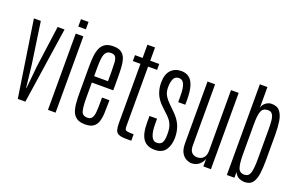

<svg xmlns="http://www.w3.org/2000/svg" viewBox="-101 -1297 2698 1732"><g transform="rotate(20 1248.0 -431.0)"><path d="M140.1 0 28.3 -732.4H94.7L152.3 -336.9L177.2 -117.7H180.2L202.1 -337.4L255.9 -732.4H322.3L212.9 0Z M429.7 0V-732.4H502.9V0ZM429.7 -799.8V-870.6H502.4V-799.8Z M787.6 8.8Q737.3 8.8 708.3 -10Q679.2 -28.8 665.5 -63.5Q651.9 -98.1 648.2 -145.5Q644.5 -192.9 644.5 -249.5V-495.1Q644.5 -546.9 648.9 -591.6Q653.3 -636.2 667.7 -669.9Q682.1 -703.6 711.2 -722.4Q740.2 -741.2 789.6 -741.2Q838.9 -741.2 866.2 -721.9Q893.6 -702.6 905.5 -668.2Q917.5 -633.8 920.2 -588.1Q922.9 -542.5 922.9 -489.3V-367.2H717.3V-219.7Q717.3 -135.7 728.3 -95.5Q739.3 -55.2 786.6 -55.2Q816.9 -55.2 830.1 -74.5Q843.3 -93.8 846.7 -129.9Q850.1 -166 850.1 -216.8V-271.5H920.9V-247.6Q920.9 -191.9 918.7 -145.3Q916.5 -98.6 904.8 -64Q893.1 -29.3 865.5 -10.3Q837.9 8.8 787.6 8.8ZM717.3 -428.2H850.1V-521.5Q850.1 -571.8 847.9 -606.4Q845.7 -641.1 833.3 -659.2Q820.8 -677.2 790 -677.2Q758.3 -677.2 742.7 -657.5Q727.1 -637.7 722.2 -601.8Q717.3 -565.9 717.3 -517.6Z M1180.2 4.4Q1133.3 4.4 1110.1 -6.1Q1086.9 -16.6 1079.3 -40.8Q1071.8 -64.9 1071.8 -106V-675.8H998.5V-732.4H1071.8V-859.4H1145V-732.4H1231.4V-675.8H1145V-102.1Q1145 -82.5 1149.7 -73Q1154.3 -63.5 1172.4 -60.5Q1190.4 -57.6 1231 -57.6V4.4Z M1457.5 9.8Q1380.9 9.8 1345 -39.8Q1309.1 -89.4 1309.1 -198.7V-261.7H1381.8V-211.4Q1381.8 -137.2 1399.2 -96.9Q1416.5 -56.6 1451.2 -56.6Q1486.8 -56.6 1502.2 -79.6Q1517.6 -102.5 1517.6 -163.1Q1517.6 -190.4 1513.9 -216.3Q1510.3 -242.2 1495.8 -269.3Q1481.4 -296.4 1448.7 -327.1L1394.5 -378.4Q1344.2 -425.8 1324.5 -474.9Q1304.7 -523.9 1304.7 -579.1Q1304.7 -661.1 1342.8 -701.2Q1380.9 -741.2 1442.4 -741.2Q1483.4 -741.2 1513.9 -720.5Q1544.4 -699.7 1561.3 -649.9Q1578.1 -600.1 1578.1 -513.2V-467.3H1509.8V-526.4Q1509.8 -603.5 1493.9 -638.9Q1478 -674.3 1443.8 -674.3Q1406.7 -674.3 1392.3 -642.8Q1377.9 -611.3 1377.9 -561.5Q1377.9 -539.1 1382.8 -518.3Q1387.7 -497.6 1402.6 -474.6Q1417.5 -451.7 1447.8 -421.9L1499 -371.6Q1550.8 -321.3 1571.8 -269.3Q1592.8 -217.3 1592.8 -158.7Q1592.8 -84 1560.3 -37.1Q1527.8 9.8 1457.5 9.8Z M1810.5 9.8Q1787.6 9.8 1760.5 -3.2Q1733.4 -16.1 1714.1 -48.6Q1694.8 -81.1 1694.8 -139.2V-732.4H1767.6V-142.6Q1767.6 -99.6 1787.1 -78.9Q1806.6 -58.1 1839.4 -58.1Q1877.9 -58.1 1899.7 -82.3Q1921.4 -106.4 1921.4 -147.9L1920.4 -732.4H1994.1V0H1921.4V-73.2Q1912.6 -42 1882.8 -16.1Q1853 9.8 1810.5 9.8Z M2317.9 5.4Q2289.6 5.4 2262.2 -7.8Q2234.9 -21 2219.7 -55.7V0H2147V-870.6H2219.7V-669.9Q2225.1 -700.2 2250.7 -720.2Q2276.4 -740.2 2303.2 -741.2Q2358.9 -743.7 2386.7 -710.7Q2414.6 -677.7 2423.8 -620.8Q2433.1 -564 2433.1 -494.1V-239.3Q2433.1 -169.4 2425.3 -114Q2417.5 -58.6 2393.1 -26.6Q2368.7 5.4 2317.9 5.4ZM2293.5 -56.2Q2333.5 -56.6 2346.9 -95.9Q2360.4 -135.3 2360.4 -227.5V-518.1Q2360.4 -566.4 2356.4 -602.1Q2352.5 -637.7 2339.1 -657.2Q2325.7 -676.8 2296.9 -676.8Q2273.4 -676.8 2256.1 -666.7Q2238.8 -656.7 2229.2 -622.8Q2219.7 -588.9 2219.7 -517.1V-224.6Q2219.7 -137.2 2233.6 -96.7Q2247.6 -56.2 2293.5 -56.2Z"/></g></svg>

Font: Antonio Thin
Style: Regular
Weight: 250
Designer: Vernon Adams
Foundry: Vernon Adams
Version: Version 1.002